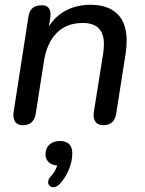

<svg xmlns="http://www.w3.org/2000/svg" viewBox="-20 -516 607 802"><path d="M36 -35Q36 -44 37 -49L99 -448Q106 -494 154 -494Q191 -494 191 -456Q191 -447 190 -442L184 -405Q211 -449 256 -472.5Q301 -496 358 -496Q430 -496 469.5 -458.5Q509 -421 509 -346Q509 -319 505 -294L465 -39Q457 7 411 7Q392 7 381.5 -4Q371 -15 371 -34Q371 -43 372 -48L411 -293Q414 -314 414 -332Q414 -420 326 -420Q258 -420 217 -378.5Q176 -337 164 -263L129 -40Q121 7 75 7Q56 7 46 -4Q36 -15 36 -35ZM203 266Q194 266 187.5 260Q181 254 181 245Q181 232 192 221Q211 201 219 175Q197 174 183.5 161.5Q170 149 170 129Q170 103 186.5 88Q203 73 230 73Q282 73 282 125Q282 159 266.5 195Q251 231 227 255Q214 266 203 266Z"/></svg>

Font: SN Pro
Style: Italic
Weight: 400
Italic angle: -9°
Designer: Tobias Whetton
Foundry: Supernotes
Version: Version 1.003